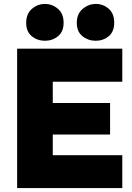

<svg xmlns="http://www.w3.org/2000/svg" viewBox="-20 -955 669 975"><path d="M67 0V-708H601V-540H248V-432H539V-272H248V-167H601V0ZM466 -748Q428 -748 399 -771Q370 -794 370 -839Q370 -885 400 -910Q430 -935 467 -935Q504 -935 532 -910.5Q560 -886 560 -840Q560 -794 532 -771Q504 -748 466 -748ZM208 -748Q170 -748 141.5 -771Q113 -794 113 -839Q113 -885 142 -910Q171 -935 208 -935Q245 -935 274 -910.5Q303 -886 303 -839Q303 -794 274.5 -771Q246 -748 208 -748Z"/></svg>

Font: Onest Black
Style: Regular
Weight: 900
Designer: Dmitri Voloshin, Andrey Kudryavtsev
Foundry: Dmitri Voloshin, Andrey Kudryavtsev
Version: Version 1.000;gftools[0.9.33]